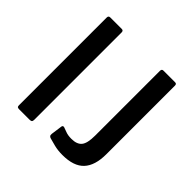

<svg xmlns="http://www.w3.org/2000/svg" viewBox="-188 -916 1101 1101"><g transform="rotate(45 362.5 -366.0)"><path d="M196 -742Q209 -742 209 -727V-19Q209 -8 204.5 -4Q200 0 188 0H106Q95 0 91.5 -3.5Q88 -7 88 -16V-727Q88 -742 102 -742ZM641 -172Q641 -80 599 -35Q557 10 466 10Q429 10 399 2.5Q369 -5 352 -10Q344 -12 340 -17Q336 -22 337 -33L346 -98Q347 -113 360 -110Q375 -105 392 -98.5Q409 -92 437 -92Q481 -92 500.5 -115.5Q520 -139 520 -201V-727Q520 -742 533 -742H629Q641 -742 641 -727V-172Z"/></g></svg>

Font: Libre Franklin Medium
Style: Regular
Weight: 500
Designer: Pablo Impallari, Rodrigo Fuenzalida, Nhung Nguyen
Foundry: Impallari Type
Version: Version 3.000